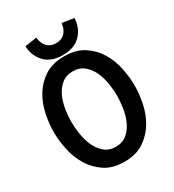

<svg xmlns="http://www.w3.org/2000/svg" viewBox="-202 -952 974 1077"><g transform="rotate(-30 285.0 -413.5)"><path d="M285 -85Q329 -85 358 -110Q387 -135 403.5 -172Q420 -209 426.5 -252Q433 -295 433 -331Q433 -367 426.5 -409Q420 -451 403.5 -487.5Q387 -524 358 -548.5Q329 -573 285 -573Q241 -573 212 -548.5Q183 -524 166.5 -487.5Q150 -451 143.5 -409Q137 -367 137 -331Q137 -295 143.5 -252Q150 -209 166.5 -172Q183 -135 212 -110Q241 -85 285 -85ZM285 -670Q362 -670 412.5 -636.5Q463 -603 493 -552.5Q523 -502 535 -442.5Q547 -383 547 -331Q547 -279 535 -219Q523 -159 493 -108Q463 -57 412.5 -22.5Q362 12 285 12Q208 12 157.5 -22.5Q107 -57 77 -108Q47 -159 35 -219Q23 -279 23 -331Q23 -383 35 -442.5Q47 -502 77 -552.5Q107 -603 157.5 -636.5Q208 -670 285 -670ZM203 -839 205 -826Q211 -794 231 -775Q251 -756 285 -756Q319 -756 339 -775Q359 -794 365 -826L367 -839L444 -827L443 -815Q436 -755 396 -717Q356 -679 285 -679Q214 -679 174 -717Q134 -755 127 -815L126 -827Z"/></g></svg>

Font: Codetta
Style: Bold
Weight: 700
Designer: Ulrich Proeller
Foundry: PROSA GmbH
Version: Version 2.00;September 29, 2018;FontCreator 11.5.0.2427 64-b